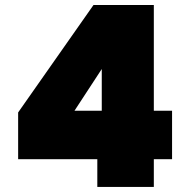

<svg xmlns="http://www.w3.org/2000/svg" viewBox="-20 -740 744 760"><path d="M51.8 -109.9V-294.9L350.1 -720.2H588.9V-301.8H661.1V-109.9H588.9V0H365.2V-109.9ZM274.9 -301.8H382.8V-466.8Z"/></svg>

Font: Poppins Black
Style: Regular
Weight: 900
Designer: Ninad Kale (Devanagari), Jonny Pinhorn (Latin)
Foundry: Indian Type Foundry
Version: 4.004